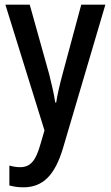

<svg xmlns="http://www.w3.org/2000/svg" viewBox="-20 -560 473 820"><path d="M3 -540 170 -3 153 55C133 126 111 154 65 154C50 154 33 151 20 147V232C38 237 57 240 80 240C165 240 215 186 249 73L430 -540H327L247 -243C235 -198 225 -156 220 -122H216C210 -162 200 -203 190 -243L107 -540Z"/></svg>

Font: Noto Sans Armenian Condensed Medium
Style: Regular
Weight: 500
Width: 3
Designer: Monotype Design Team
Foundry: Monotype Imaging Inc.
Version: Version 2.008